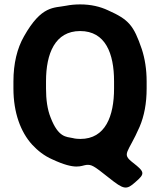

<svg xmlns="http://www.w3.org/2000/svg" viewBox="-20 -741 730 872"><path d="M646 -339V-371C646 -426 638 -475 624 -518C587 -626 565 -652 471 -694C435 -711 393 -721 344 -721C322 -721 300 -719 280 -715C225 -704 169 -718 89 -576C58 -522 41 -453 41 -371V-339C41 -229 74 -141 126 -84C151 -57 181 -33 218 -17C325 33 348 11 372 8C396 6 405 11 474 66C543 121 554 123 596 85C639 48 638 40 584 -2C530 -44 561 -43 614 -165C635 -214 646 -272 646 -339ZM345 -110C333 -110 321 -111 310 -114C281 -120 245 -116 210 -207C195 -244 189 -289 189 -339V-372C189 -498 230 -600 344 -600C459 -600 498 -498 498 -372V-339C498 -214 459 -110 345 -110Z"/></svg>

Font: Asimov Print
Style: A
Weight: 500
Designer: Google
Version: Version 2.000980: 2014